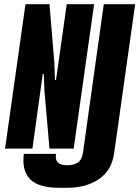

<svg xmlns="http://www.w3.org/2000/svg" viewBox="-20 -706 662 912"><path d="M261 186Q166 186 126 148Q86 110 92 39L93 25H246L245 36Q244 56 257 67.5Q270 79 301 79Q330 79 349.5 66Q369 53 374 20L473 -686H622L522 23Q510 104 449.5 145Q389 186 299 186ZM4 0 101 -686H215L238 -410L241 -326H246L297 -686H427L330 0H215L191 -276L188 -355L183 -354L134 0Z"/></svg>

Font: Chivo Mono
Style: Bold Italic
Weight: 700
Italic angle: -8.05°
Monospace: yes
Version: Version 1.008